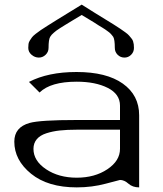

<svg xmlns="http://www.w3.org/2000/svg" viewBox="-20 -812 706 832"><path d="M334 -792Q360.4 -775.4 389.2 -757.3Q418 -739.3 435.1 -729Q452.1 -718.8 471.7 -706.5Q491.2 -694.3 501 -687.5Q510.7 -680.7 522.5 -672.4Q534.2 -664.1 539.1 -658.2Q543.9 -652.3 549.3 -646Q554.7 -639.6 556.6 -633.3Q558.6 -627 559.6 -620.1Q560.5 -613.3 560.5 -604.5Q560.5 -586.9 548.3 -574.7Q536.1 -562.5 519.5 -562.5Q502 -562.5 489.7 -574.7Q477.5 -586.9 477.5 -604.5Q477.5 -640.6 470.7 -652.3Q467.8 -656.2 465.3 -659.2Q462.9 -662.1 460.4 -665Q458 -668 453.6 -671.4Q449.2 -674.8 445.8 -677.2Q442.4 -679.7 435.5 -684.6Q428.7 -689.5 423.3 -692.4Q418 -695.3 407.2 -702.1Q396.5 -709 388.2 -714.4Q379.9 -719.7 363.3 -729.5Q346.7 -739.3 334 -747.1Q315.4 -736.3 293.9 -723.1Q272.5 -710 262.7 -704.1Q252.9 -698.2 240.7 -690.4Q228.5 -682.6 224.1 -679.2Q219.7 -675.8 213.4 -670.4Q207 -665 204.1 -661.6Q201.2 -658.2 197.3 -652.3Q190.4 -640.6 190.4 -604.5Q190.4 -586.9 177.7 -574.7Q165 -562.5 148.4 -562.5Q130.9 -562.5 116.7 -574.7Q102.5 -586.9 102.5 -604.5Q102.5 -614.3 103.5 -621.6Q104.5 -628.9 109.4 -636.7Q114.3 -644.5 118.7 -650.4Q123 -656.2 134.8 -665.5Q146.5 -674.8 156.7 -681.6Q167 -688.5 187 -701.2Q207 -713.9 225.1 -725.1Q243.2 -736.3 274.4 -755.4Q305.7 -774.4 334 -792ZM583 0Q554.7 0 536.6 -16.1Q518.6 -32.2 500 -32.2Q498 -32.2 438.5 -16.1Q378.9 0 312.5 0Q187.5 0 114.7 -59.1Q42 -118.2 42 -198.2Q42 -260.7 108.4 -279.3Q154.3 -292 312.5 -292H500V-354.5Q500 -404.3 446.8 -431.2Q393.6 -458 312.5 -458Q199.2 -458 151.4 -411.1L105.5 -457Q188.5 -500 311.5 -500Q441.4 -500 512.2 -449.7Q583 -399.4 583 -312.5ZM500 -250H312.5Q270.5 -250 239.3 -246.6Q208 -243.2 180.7 -234.4Q153.3 -225.6 139.2 -208.5Q125 -191.4 125 -167Q125 -115.2 179.7 -78.6Q234.4 -42 312.5 -42Q390.6 -42 445.3 -78.6Q500 -115.2 500 -167Z"/></svg>

Font: okolaks
Style: Regular
Weight: 500
Version: Version 000.6.0